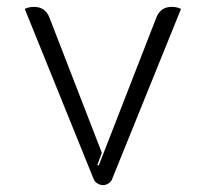

<svg xmlns="http://www.w3.org/2000/svg" viewBox="-20 -529 598 558"><path d="M252 -9 52 -503Q63 -509 79 -509Q112 -509 124 -477L276 -85L263 -50L267 -48L434 -477Q446 -509 479 -509Q495 -509 506 -503L306 -9Q304 -2 296 3.5Q288 9 280 9Q271 9 263 4Q255 -1 252 -9Z"/></svg>

Font: K2D ExtraLight
Style: Regular
Weight: 275
Designer: Katatrad Aksorn Co.,Ltd.
Foundry: Cadson Demak Co.,Ltd.
Version: Version 1.000; ttfautohint (v1.6)